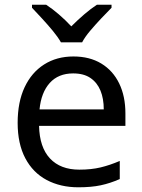

<svg xmlns="http://www.w3.org/2000/svg" viewBox="-20 -786 604 816"><path d="M292 -546Q361 -546 410.5 -516Q460 -486 486.5 -431.5Q513 -377 513 -304V-251H146Q148 -160 192.5 -112.5Q237 -65 317 -65Q368 -65 407.5 -74.5Q447 -84 489 -102V-25Q448 -7 408 1.5Q368 10 313 10Q237 10 178.5 -21Q120 -52 87.5 -113.5Q55 -175 55 -264Q55 -352 84.5 -415Q114 -478 167.5 -512Q221 -546 292 -546ZM291 -474Q228 -474 191.5 -433.5Q155 -393 148 -321H421Q421 -367 407 -401Q393 -435 364.5 -454.5Q336 -474 291 -474ZM239 -606Q226 -629 204 -655.5Q182 -682 158 -708Q134 -734 116 -753V-766H176Q202 -749 230 -725Q258 -701 283 -674Q310 -701 338 -725Q366 -749 392 -766H454V-753Q435 -734 410.5 -708Q386 -682 363.5 -655.5Q341 -629 329 -606Z"/></svg>

Font: Noto Sans Lao UI
Style: Regular
Weight: 400
Designer: Monotype Design Team
Foundry: Monotype Imaging Inc.
Version: Version 2.000